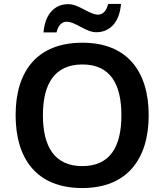

<svg xmlns="http://www.w3.org/2000/svg" viewBox="-20 -941 831 971"><path d="M200 -777H266C274 -813 293 -831 317 -831C363 -831 413 -778 467 -778C534 -778 584 -826 592 -921H527C518 -885 500 -867 476 -867C431 -867 380 -920 325 -920C258 -920 208 -872 200 -777ZM732 -358C732 -580 623 -725 397 -725C166 -725 59 -579 59 -359C59 -137 166 10 396 10C623 10 732 -137 732 -358ZM197 -358C197 -518 257 -615 397 -615C536 -615 594 -518 594 -358C594 -198 536 -101 396 -101C257 -101 197 -198 197 -358Z"/></svg>

Font: Noto Sans Thaana SemiBold
Style: Regular
Weight: 600
Designer: David Williams
Foundry: Google Inc.
Version: Version 3.001